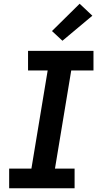

<svg xmlns="http://www.w3.org/2000/svg" viewBox="-20 -1007 540 1027"><path d="M29 0V-105H148L235 -630H130V-735H480V-630H361L274 -105H379V0ZM314 -789 258 -841 406 -987 474 -923Z"/></svg>

Font: Iosevka Curly Extrabold
Style: Italic
Weight: 800
Italic angle: -9°
Monospace: yes
Designer: Belleve Invis
Foundry: Belleve Invis
Version: Version 22.1.2; ttfautohint (v1.8.4)